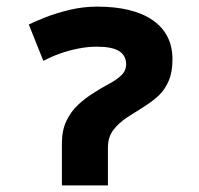

<svg xmlns="http://www.w3.org/2000/svg" viewBox="-20 -560 600 580"><path d="M167 0V-127Q167 -166 180.5 -194.5Q194 -223 216 -243.5Q238 -264 264 -280Q287 -295 309 -306.5Q331 -318 346 -332Q361 -346 361 -366Q361 -392 340 -405.5Q319 -419 272 -419Q246 -419 217.5 -413.5Q189 -408 162 -398.5Q135 -389 111 -376L67 -486Q83 -494 115.5 -507Q148 -520 189.5 -530Q231 -540 273 -540Q383 -540 442 -498.5Q501 -457 501 -381Q501 -342 489.5 -315.5Q478 -289 460 -272Q442 -255 420 -241Q391 -223 365 -206Q339 -189 322.5 -167.5Q306 -146 306 -114V0Z"/></svg>

Font: Ubuntu Sans Mono
Style: Bold
Weight: 700
Monospace: yes
Designer: Dalton Maag Ltd
Foundry: Dalton Maag Ltd
Version: Version 1.006